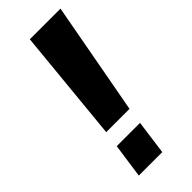

<svg xmlns="http://www.w3.org/2000/svg" viewBox="-229 -737 775 775"><g transform="rotate(-45 158.0 -350.0)"><path d="M306 -700 217 -217H84L131 -700ZM207 -147 187 0H53L74 -147Z"/></g></svg>

Font: Pathway Extreme 8pt Thin 12pt
Style: Bold Italic
Weight: 700
Italic angle: -8°
Version: Version 1.001;gftools[0.9.26]